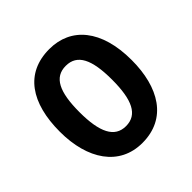

<svg xmlns="http://www.w3.org/2000/svg" viewBox="-152 -680 817 817"><g transform="rotate(-45 256.0 -271.5)"><path d="M472 -272C472 -454 387 -553 257 -553C112 -553 40 -445 40 -272C40 -106 117 10 255 10C402 10 472 -108 472 -272ZM158 -272C158 -394 187 -453 256 -453C325 -453 354 -394 354 -272C354 -150 325 -90 256 -90C188 -90 158 -151 158 -272Z"/></g></svg>

Font: Noto Sans Telugu Condensed SemiBold
Style: Regular
Weight: 600
Width: 3
Designer: Jelle Bosma - Monotype Design Team
Foundry: Monotype Imaging Inc.
Version: Version 2.005